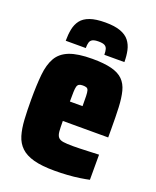

<svg xmlns="http://www.w3.org/2000/svg" viewBox="-132 -768 695 855"><g transform="rotate(20 215.5 -341.0)"><path d="M231 8Q170 8 131.5 -2.5Q93 -13 71 -34Q49 -55 39.5 -86.5Q30 -118 27.5 -160Q25 -202 25 -254Q25 -323 30 -373Q35 -423 53.5 -455Q72 -487 111.5 -502.5Q151 -518 220 -518Q275 -518 310.5 -509Q346 -500 365.5 -480.5Q385 -461 393 -430Q401 -399 403 -355.5Q405 -312 405 -254V-213H190Q190 -182 191.5 -164Q193 -146 200.5 -137Q208 -128 224.5 -125.5Q241 -123 271 -123Q285 -123 302.5 -123.5Q320 -124 343 -125Q366 -126 393 -127V-8Q375 -4 348.5 0Q322 4 291.5 6Q261 8 231 8ZM250 -296V-305Q250 -335 249.5 -352.5Q249 -370 246.5 -378.5Q244 -387 237.5 -389.5Q231 -392 220 -392Q209 -392 202.5 -388.5Q196 -385 193.5 -376Q191 -367 190.5 -349.5Q190 -332 190 -305H257ZM219 -690Q263 -690 290.5 -680Q318 -670 332.5 -651.5Q347 -633 352.5 -608Q358 -583 358 -553H263Q263 -569 260 -579.5Q257 -590 248 -595Q239 -600 219 -600Q200 -600 190.5 -595Q181 -590 178 -579.5Q175 -569 175 -553H80Q80 -583 85 -608Q90 -633 104 -651.5Q118 -670 146 -680Q174 -690 219 -690Z"/></g></svg>

Font: Saira Condensed Black
Style: Regular
Weight: 900
Width: 3
Designer: Hector Gatti with collaboration of the Omnibus-Type team
Foundry: Omnibus-Type
Version: Version 1.101